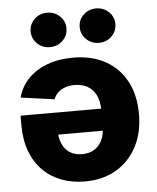

<svg xmlns="http://www.w3.org/2000/svg" viewBox="-54 -809 704 863"><g transform="rotate(-5 298.0 -377.5)"><path d="M289.1 -551.3Q373.5 -551.3 434.8 -517.3Q496.1 -483.4 529.3 -420.9Q562.5 -358.4 562.5 -272.5Q562.5 -189 529.3 -126Q496.1 -63 436 -27.6Q376 7.8 294.9 7.8Q237.3 7.8 189 -10.5Q140.6 -28.8 105.5 -64.2Q70.3 -99.6 51 -151.1Q31.7 -202.6 31.7 -268.6V-312H502.9V-212.4H112.3L191.4 -235.4Q191.4 -198.7 203.1 -171.6Q214.8 -144.5 237.3 -130.1Q259.8 -115.7 293 -115.7Q325.7 -115.7 348.6 -130.4Q371.6 -145 383.5 -171.4Q395.5 -197.8 395.5 -232.9V-304.2Q395.5 -345.2 381.8 -372.8Q368.2 -400.4 343.5 -414.3Q318.8 -428.2 285.2 -428.2Q262.2 -428.2 243.2 -421.6Q224.1 -415 210.7 -402.6Q197.3 -390.1 190.4 -372.1L39.1 -393.1Q52.2 -441.4 85.9 -476.8Q119.6 -512.2 171.4 -531.7Q223.1 -551.3 289.1 -551.3ZM411.6 -607.4Q377.9 -607.4 354.5 -630.1Q331.1 -652.8 331.1 -685.1Q331.1 -717.8 354.5 -740.2Q377.9 -762.7 411.6 -762.7Q445.3 -762.7 468.8 -740.2Q492.2 -717.8 492.2 -685.1Q492.2 -652.8 468.8 -630.1Q445.3 -607.4 411.6 -607.4ZM190.4 -607.4Q156.7 -607.4 133.3 -630.1Q109.9 -652.8 109.9 -685.1Q109.9 -717.8 133.3 -740.2Q156.7 -762.7 190.4 -762.7Q224.6 -762.7 248 -740.2Q271.5 -717.8 271.5 -685.1Q271.5 -652.8 248 -630.1Q224.6 -607.4 190.4 -607.4Z"/></g></svg>

Font: Inter 17pt ExtraBold
Style: Regular
Weight: 800
Version: Version 4.001;git-66647c0bb